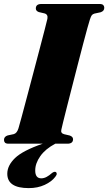

<svg xmlns="http://www.w3.org/2000/svg" viewBox="-23 -720 542 962"><path d="M284.5 -71Q279.5 -52.5 298.5 -47.5L326.5 -41Q343 -35 343 -22.5Q343 0 314.5 0H254Q204 26.5 178.8 62.5Q153.5 98.5 153.5 134Q153.5 173.5 183.5 173.5Q197.5 173.5 210.8 166.2Q224 159 235.5 148.5Q247.5 138.5 256 141.5Q260.5 143.5 261.2 149.8Q262 156 254 166Q236 190 201 206.2Q166 222.5 121 222.5Q13.5 222.5 13.5 150.5Q13.5 109.5 52.2 72Q91 34.5 191 0H21Q7 0 2 -5.2Q-3 -10.5 -3 -19Q-3 -35.5 15.5 -41.5L46 -48Q62 -52.5 69.5 -77Q73.5 -90 84.8 -131.8Q96 -173.5 111.5 -231.8Q127 -290 143.8 -353.8Q160.5 -417.5 175.8 -475.2Q191 -533 201.5 -573.8Q212 -614.5 214.5 -626Q218.5 -648 199.5 -653L171.5 -659.5Q156.5 -665 156.5 -677.5Q156.5 -700 184.5 -700H475.5Q489.5 -700 494.5 -694.5Q499.5 -689 499.5 -681Q499.5 -664.5 481 -658.5L450.5 -652Q441.5 -649.5 437 -643.8Q432.5 -638 427.5 -622.5Q424 -612.5 414.8 -579.2Q405.5 -546 393 -498Q380.5 -450 366.2 -394.8Q352 -339.5 338 -284.8Q324 -230 312.2 -183.8Q300.5 -137.5 293 -107.2Q285.5 -77 284.5 -71Z"/></svg>

Font: Fraunces 72pt S000 Black
Style: Italic
Weight: 900
Italic angle: -16°
Version: Version 1.000; ttfautohint (v1.8.3)